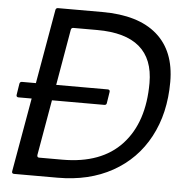

<svg xmlns="http://www.w3.org/2000/svg" viewBox="-54 -815 839 867"><g transform="rotate(5 366.0 -381.5)"><path d="M375 -763Q538 -763 623 -689Q708 -615 708 -475Q708 -333 650.5 -225.5Q593 -118 487 -59Q381 0 239 0H41Q36 0 33.5 -3Q31 -6 32 -11L91 -346H31Q26 -346 23.5 -349Q21 -352 22 -357L30 -408Q32 -417 41 -417H104L163 -754Q165 -763 174 -763ZM253 -83Q430 -83 522.5 -183.5Q615 -284 615 -462Q615 -680 359 -680H251Q242 -680 240 -671L196 -417H430Q435 -417 437.5 -414Q440 -411 439 -406L431 -355Q430 -346 420 -346H183L139 -94V-92Q139 -83 148 -83Z"/></g></svg>

Font: Open Sauce Two
Style: Italic
Weight: 400
Italic angle: -10°
Designer: Alfredo Marco Pradil
Foundry: Creative Sauce Fz LLC
Version: Version 1.477